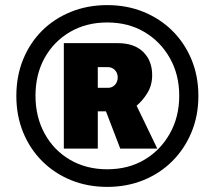

<svg xmlns="http://www.w3.org/2000/svg" viewBox="-20 -720 840 752"><path d="M400 12Q323 12 258 -14.5Q193 -41 145 -89Q97 -137 70.5 -202Q44 -267 44 -344Q44 -422 70.5 -487Q97 -552 144.5 -599.5Q192 -647 257.5 -673.5Q323 -700 400 -700Q477 -700 542 -673.5Q607 -647 655 -599.5Q703 -552 730 -487Q757 -422 757 -344Q757 -267 730 -202Q703 -137 655 -89Q607 -41 542 -14.5Q477 12 400 12ZM400 -57Q482 -57 545 -94Q608 -131 645 -196.5Q682 -262 682 -345Q682 -428 645 -493Q608 -558 545 -595Q482 -632 400 -632Q318 -632 254.5 -595Q191 -558 155 -493.5Q119 -429 119 -345Q119 -262 155 -196.5Q191 -131 254.5 -94Q318 -57 400 -57ZM230 -138V-551H441Q506 -551 541 -516.5Q576 -482 576 -426Q576 -387 558 -357Q540 -327 515 -306L596 -138H451L395 -284H363V-138ZM363 -376H403Q419 -376 430 -387.5Q441 -399 441 -417Q441 -434 430 -445.5Q419 -457 403 -457H363Z"/></svg>

Font: Archivo SemiExpanded Black
Style: Regular
Weight: 900
Width: 6
Designer: Hector Gatti
Foundry: Omnibus-Type
Version: Version 2.001